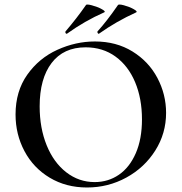

<svg xmlns="http://www.w3.org/2000/svg" viewBox="-20 -820 806 852"><path d="M49 -312Q49 -415 101 -488.5Q153 -562 234.5 -599Q316 -636 401 -636Q496 -636 568 -591.5Q640 -547 678.5 -474Q717 -401 717 -319Q717 -228 669 -152Q621 -76 540.5 -32Q460 12 366 12Q273 12 200.5 -31.5Q128 -75 88.5 -149.5Q49 -224 49 -312ZM610 -290Q610 -383 579.5 -455.5Q549 -528 492.5 -569Q436 -610 360 -610Q262 -610 209 -540.5Q156 -471 156 -348Q156 -252 187 -175.5Q218 -99 274 -55.5Q330 -12 400 -12Q460 -12 507.5 -44.5Q555 -77 582.5 -140Q610 -203 610 -290ZM276 -670Q272 -670 270.5 -674.5Q269 -679 271 -681Q320 -738 361 -797Q363 -803 387.5 -796.5Q412 -790 431.5 -779.5Q451 -769 442 -765Q356 -727 278 -671ZM418 -670Q415 -670 413 -674.5Q411 -679 413 -681Q454 -726 503 -797Q506 -803 530 -796.5Q554 -790 573 -779.5Q592 -769 584 -765Q496 -725 420 -671Z"/></svg>

Font: Cormorant Infant SemiBold
Style: Regular
Weight: 600
Designer: Christian Thalmann (Catharsis Fonts)
Foundry: Catharsis Fonts
Version: Version 4.000